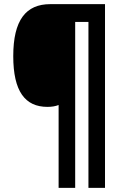

<svg xmlns="http://www.w3.org/2000/svg" viewBox="-20 -831 591 927"><path d="M487 76V-811H223C105 -811 44 -734 44 -560C44 -390 101 -315 209 -315C230 -315 248 -318 263 -324V76H343V-725H407V76Z"/></svg>

Font: Noto Sans Tamil UI Condensed ExtraBold
Style: Regular
Weight: 800
Width: 3
Designer: Jelle Bosma - Monotype Design Team
Foundry: Monotype Imaging Inc.
Version: Version 2.004